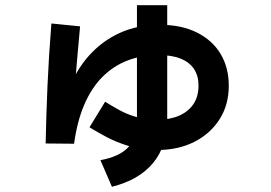

<svg xmlns="http://www.w3.org/2000/svg" viewBox="-20 -647 1040 736"><path d="M264 -96 155 -97Q157 -202 162 -317.5Q167 -433 177 -557L287 -546Q276 -427 267.5 -323Q259 -219 257 -130L211 -133Q214 -223 242 -299.5Q270 -376 320 -432.5Q370 -489 438.5 -520.5Q507 -552 593 -552Q675 -552 734.5 -522.5Q794 -493 825.5 -440.5Q857 -388 857 -318Q857 -245 821.5 -189.5Q786 -134 724.5 -103Q663 -72 583 -72Q524 -72 474.5 -87Q425 -102 387 -122.5Q349 -143 323 -159L383 -257Q410 -240 439.5 -224Q469 -208 504.5 -198Q540 -188 582 -188Q631 -188 666.5 -203.5Q702 -219 721.5 -248Q741 -277 741 -319Q741 -356 724 -382Q707 -408 673 -422Q639 -436 588 -436Q524 -436 470 -415.5Q416 -395 374 -353.5Q332 -312 304 -248Q276 -184 264 -96ZM409 69 365 -33Q440 -47 472.5 -83.5Q505 -120 505 -184V-627H621V-191Q621 -88 567 -22.5Q513 43 409 69Z"/></svg>

Font: Murecho Thin SemiBold
Style: Regular
Weight: 600
Version: Version 1.010